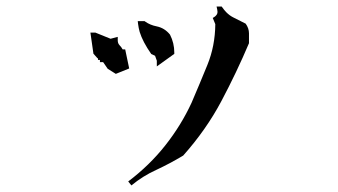

<svg xmlns="http://www.w3.org/2000/svg" viewBox="-20 -687 1040 590"><path d="M643.6 -639.2Q648.4 -643.6 648.4 -650.9Q648.4 -654.3 647.5 -657.7L645.5 -667H661.1Q669.4 -655.3 675.3 -649.4Q685.5 -639.2 696.3 -633.8Q716.3 -624 734.9 -614.3Q745.1 -600.1 745.1 -584.5V-554.2Q707 -464.4 660.4 -376.5Q613.8 -288.6 543 -209Q502.4 -184.6 460.4 -165Q419.4 -146.5 383.8 -117.2L374 -129.4Q439.9 -179.2 488.5 -241Q537.1 -302.7 568.8 -371.6Q593.3 -428.7 617.2 -487.3Q641.1 -545.9 641.6 -612.8L633.8 -631.8L639.2 -635.3Q642.1 -637.2 643.6 -639.2ZM296.9 -496.1H287.1V-502.9H281.2V-507.8H279.8L267.1 -522L257.8 -586.9H266.6H272.9L319.8 -567.9L341.8 -573.7V-563.5Q341.8 -554.2 346.7 -548.8Q353 -542.5 356.9 -535.2H358.4H364.7L377 -476.6L335.9 -460L311 -475.6ZM403.3 -622.1H424.3L426.3 -620.6Q441.4 -609.9 461.4 -606Q485.8 -601.1 502.4 -580.6Q515.6 -554.7 515.6 -525.4V-521.5L461.9 -482.9V-498V-500.5L456.5 -515.6L444.8 -521Q418.5 -558.6 409.2 -588.9Q405.8 -601.1 404.3 -613.3Z"/></svg>

Font: Bakudai
Style: Bold
Weight: 700
Version: Version 1.48